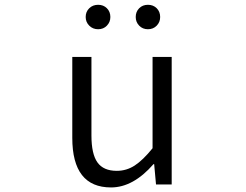

<svg xmlns="http://www.w3.org/2000/svg" viewBox="-20 -781 1040 813"><path d="M450.2 12.7Q286.1 12.7 286.1 -197.3V-540H367.2V-207Q367.2 -128.9 392.6 -93.3Q418 -57.6 474.6 -57.6Q515.6 -57.6 550.3 -80.1Q585 -102.5 626 -153.3V-540H707V0H640.6L632.8 -85.9H629.9Q543.9 12.7 450.2 12.7ZM342.8 -709Q342.8 -731.4 357.9 -746.1Q373 -760.7 395.5 -760.7Q418 -760.7 432.6 -746.1Q447.3 -731.4 447.3 -709Q447.3 -687.5 432.6 -672.4Q418 -657.2 395.5 -657.2Q373 -657.2 357.9 -672.4Q342.8 -687.5 342.8 -709ZM554.7 -709Q554.7 -731.4 569.3 -746.1Q584 -760.7 606.4 -760.7Q628.9 -760.7 643.6 -746.1Q658.2 -731.4 658.2 -709Q658.2 -687.5 643.6 -672.4Q628.9 -657.2 606.4 -657.2Q584 -657.2 569.3 -672.4Q554.7 -687.5 554.7 -709Z"/></svg>

Font: Gen Shin Gothic Monospace Normal
Style: Regular
Weight: 350
Designer: [Source Han Sans]
Ryoko NISHIZUKA  (kana & ideographs); Paul D. Hunt (Latin, Greek & Cyrillic); Wenlong ZHANG  (bopomofo
Version: Version 1.002.20150607